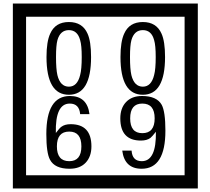

<svg xmlns="http://www.w3.org/2000/svg" viewBox="-20 -980 1195 1090"><path d="M1103 90H53V-960H1103ZM1028 15V-885H128V15ZM497 -656Q497 -442 371 -442Q244 -442 244 -656Q244 -744 265 -789Q294 -855 371 -855Q448 -855 477 -789Q497 -745 497 -656ZM444 -656Q444 -723 435 -752Q420 -809 371 -809Q322 -809 306 -752Q298 -723 298 -656Q298 -587 306 -553Q322 -488 371 -488Q419 -488 435 -554Q444 -587 444 -656ZM917 -656Q917 -442 791 -442Q664 -442 664 -656Q664 -744 685 -789Q714 -855 791 -855Q868 -855 897 -789Q917 -745 917 -656ZM864 -656Q864 -723 855 -752Q840 -809 791 -809Q742 -809 726 -752Q718 -723 718 -656Q718 -587 726 -553Q742 -488 791 -488Q839 -488 855 -554Q864 -587 864 -656ZM499 -149Q499 -91 466.5 -56.5Q434 -22 375 -22Q291 -22 264 -73Q243 -111 243 -219Q243 -435 377 -435Q475 -435 488 -332H435Q430 -392 376 -392Q293 -392 297 -225Q318 -253 328 -260Q348 -275 381 -275Q499 -275 499 -149ZM442 -149Q442 -233 373 -233Q303 -233 303 -149Q303 -65 373 -65Q442 -65 442 -149ZM919 -238Q919 -22 784 -22Q687 -22 674 -125H727Q731 -65 785 -65Q868 -65 865 -232Q844 -205 834 -197Q814 -182 780 -182Q663 -182 663 -308Q663 -366 695.5 -400.5Q728 -435 786 -435Q870 -435 898 -385Q919 -346 919 -238ZM858 -308Q858 -392 788 -392Q719 -392 719 -308Q719 -224 788 -224Q858 -224 858 -308Z"/></svg>

Font: Unicode BMP Fallback SIL
Style: Regular
Weight: 400
Foundry: NRSI, SIL International
Version: Version 5.1 Based on Unicode 5.1